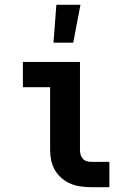

<svg xmlns="http://www.w3.org/2000/svg" viewBox="-20 -777 540 797"><path d="M358 0Q337 0 315 -3Q293 -6 273 -14.5Q253 -23 236 -37.5Q219 -52 208 -71Q197 -90 192.5 -111.5Q188 -133 188 -155V-415H75V-520H312V-155Q312 -145 314.5 -135.5Q317 -126 323.5 -118.5Q330 -111 339.5 -108Q349 -105 358 -105H434V0ZM202 -600 214 -757H314L284 -600Z"/></svg>

Font: Iosevka Curly Slab Extrabold
Style: Regular
Weight: 800
Monospace: yes
Designer: Belleve Invis
Foundry: Belleve Invis
Version: Version 22.1.2; ttfautohint (v1.8.4)